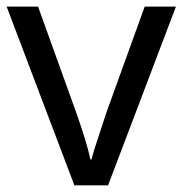

<svg xmlns="http://www.w3.org/2000/svg" viewBox="-20 -556 548 576"><path d="M203.1 0 0 -536.1H94.2L208 -220.2Q241.7 -125 251 -78.1H254.9Q256.3 -84.5 258.5 -92.5Q260.7 -100.6 263.7 -110.1Q266.6 -119.6 299.8 -220.2L414.1 -536.1H507.8L304.2 0Z"/></svg>

Font: Noto Sans Malayalam
Style: Regular
Weight: 400
Designer: Monotype Design team
Foundry: Monotype Imaging Inc.
Version: Version 1.02